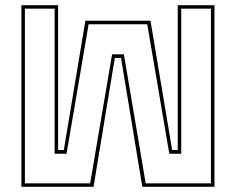

<svg xmlns="http://www.w3.org/2000/svg" viewBox="-20 -720 909 740"><path d="M62.5 -700H204V-142H226L309 -640H560L643.5 -142H665V-700H806.5V0H528.5L446.5 -496.5H422.5L340.5 0H62.5ZM76 -686.5V-13.5H327.5L412 -510.5H457.5L541.5 -13.5H793V-686.5H678.5V-127.5H632.5L547.5 -626.5H321.5L236.5 -127.5H190.5V-686.5Z"/></svg>

Font: Tourney Thin Thin
Style: Regular
Weight: 250
Version: Version 1.015